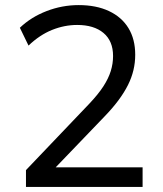

<svg xmlns="http://www.w3.org/2000/svg" viewBox="-20 -734 640 754"><path d="M82 0V-66L330 -326Q366 -364 386 -395Q406 -426 415 -455Q424 -484 424 -514Q424 -573 386.5 -604.5Q349 -636 283 -636Q233 -636 184.5 -616.5Q136 -597 92 -555L58 -625Q102 -667 163 -690.5Q224 -714 289 -714Q358 -714 408 -690.5Q458 -667 484.5 -623.5Q511 -580 511 -519Q511 -488 504 -458.5Q497 -429 482.5 -400Q468 -371 445 -340Q422 -309 389 -275L195 -73V-77H540V0Z"/></svg>

Font: Nunito Sans 8pt
Style: Regular
Weight: 400
Version: Version 3.101;gftools[0.9.27]